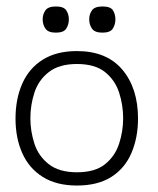

<svg xmlns="http://www.w3.org/2000/svg" viewBox="-20 -564 490 594"><path d="M218 10Q155 10 112.5 -16.5Q70 -43 49 -90Q28 -137 28 -197Q28 -258 49 -305.5Q70 -353 112.5 -379.5Q155 -406 218 -406Q310 -406 358.5 -348.5Q407 -291 407 -197Q407 -139 387 -91.5Q367 -44 325 -17Q283 10 218 10ZM218 -31Q274 -31 305 -56Q336 -81 348.5 -119.5Q361 -158 361 -198Q361 -239 348.5 -277.5Q336 -316 305 -341Q274 -366 218 -366Q163 -366 131 -341Q99 -316 86.5 -277.5Q74 -239 74 -198Q74 -158 86.5 -119.5Q99 -81 131 -56Q163 -31 218 -31ZM153 -463Q129 -463 120.5 -475.5Q112 -488 112 -504Q112 -520 120.5 -532Q129 -544 153 -544Q177 -544 185 -532Q193 -520 193 -504Q193 -488 185 -475.5Q177 -463 153 -463ZM297 -463Q273 -463 264.5 -475.5Q256 -488 256 -504Q256 -520 264.5 -532Q273 -544 297 -544Q322 -544 329.5 -532Q337 -520 337 -504Q337 -488 329 -475.5Q321 -463 297 -463Z"/></svg>

Font: Darker Grotesque Light
Style: Regular
Weight: 400
Version: Version 1.000;gftools[0.9.28]